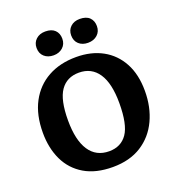

<svg xmlns="http://www.w3.org/2000/svg" viewBox="-164 -1061 1105 1205"><g transform="rotate(-20 388.5 -458.5)"><path d="M384 14Q271 14 195 -31Q119 -76 81 -155.5Q43 -235 43 -338Q43 -457 87.5 -541Q132 -625 212.5 -669.5Q293 -714 401 -714Q501 -714 576 -673Q651 -632 693 -554.5Q735 -477 735 -367Q735 -259 694.5 -172.5Q654 -86 575.5 -36Q497 14 384 14ZM396 -87Q475 -87 516.5 -147Q558 -207 558 -350Q558 -482 513 -549Q468 -616 384 -616Q303 -616 260.5 -555Q218 -494 218 -357Q218 -225 263.5 -156Q309 -87 396 -87ZM504 -772Q466 -772 442.5 -793.5Q419 -815 419 -852Q419 -887 442.5 -909Q466 -931 504 -931Q547 -931 569 -909.5Q591 -888 591 -852Q591 -816 566.5 -794Q542 -772 504 -772ZM274 -772Q236 -772 212 -793.5Q188 -815 188 -852Q188 -887 212 -909Q236 -931 274 -931Q316 -931 338 -909.5Q360 -888 360 -852Q360 -816 335.5 -794Q311 -772 274 -772Z"/></g></svg>

Font: Literata
Style: Bold
Weight: 700
Designer: Latin by Veronika Burian and Jose Scaglione. Greek by Irene Vlachou. Cyrillic by Vera Evstafieva.
Foundry: TypeTogether
Version: Version 3.103; ttfautohint (v1.8.4.7-5d5b);gftools[0.9.29]